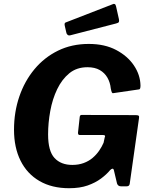

<svg xmlns="http://www.w3.org/2000/svg" viewBox="-20 -984 792 1014"><path d="M345 10Q254 10 188.5 -28Q123 -66 88.5 -135.5Q54 -205 54 -299Q54 -392 82 -474Q110 -556 162 -618.5Q214 -681 286.5 -716.5Q359 -752 449 -752Q533 -752 593.5 -720Q654 -688 687.5 -638Q721 -588 722 -532Q722 -513 715 -512L578 -492Q573 -491 570.5 -496.5Q568 -502 565 -517Q562 -548 547.5 -573.5Q533 -599 507 -614Q481 -629 442 -629Q385 -629 346 -597Q307 -565 282 -513Q257 -461 245.5 -398Q234 -335 234 -274Q234 -186 268 -149.5Q302 -113 362 -113Q395 -113 422 -123Q449 -133 469 -150Q489 -167 503.5 -188Q518 -209 527 -230L533 -258Q540 -271 524 -271H401Q391 -271 392 -284L401 -366Q402 -377 411 -377L697 -376Q709 -376 712.5 -372.5Q716 -369 714 -359L665 -13Q663 0 649 0H619Q603 0 598 -15L581 -87Q578 -94 573 -93Q568 -92 561 -85Q543 -63 513.5 -41Q484 -19 443 -4.5Q402 10 345 10ZM593 -950 608 -883Q610 -874 608 -868.5Q606 -863 593 -860L353 -798Q343 -795 337 -800Q331 -805 330 -813L322 -848Q319 -862 326 -865L576 -962Q581 -965 586 -962.5Q591 -960 593 -950Z"/></svg>

Font: Libre Franklin
Style: Bold Italic
Weight: 700
Italic angle: -8°
Designer: Pablo Impallari, Rodrigo Fuenzalida, Nhung Nguyen
Foundry: Impallari Type
Version: Version 3.000